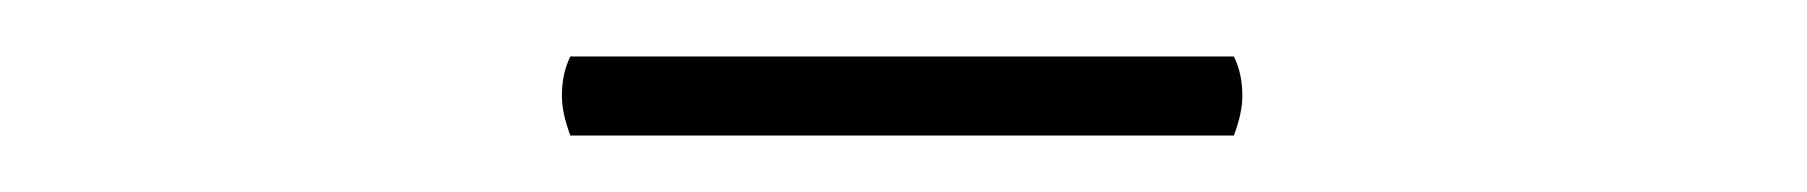

<svg xmlns="http://www.w3.org/2000/svg" viewBox="-20 -647 640 68"><path d="M417 -627Q420 -621 420 -613Q420 -607 417 -599H182Q179 -607 179 -613Q179 -621 182 -627Z"/></svg>

Font: Arima Madurai Thin
Style: Regular
Weight: 250
Designer: Joana Correia and Natanael Gama
Foundry: NDISCOVER
Version: Version 1.020; ttfautohint (v1.5) -l 7 -r 28 -G 50 -x 13 -D 